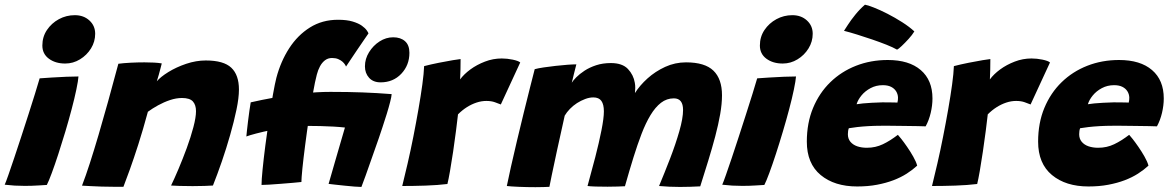

<svg xmlns="http://www.w3.org/2000/svg" viewBox="-44 -787 4973 816"><path d="M155 -1Q146 -0.5 118.8 1.2Q91.5 3 61.5 3Q40 3 18.5 1.8Q-3 0.5 -24 -2Q-19 -13 -8.5 -43Q2 -73 16.2 -115.2Q30.5 -157.5 46 -205.2Q61.5 -253 76.8 -300.2Q92 -347.5 104.5 -387.8Q117 -428 124.5 -454Q144 -455.5 175.5 -457.5Q207 -459.5 238.2 -460.8Q269.5 -462 289.5 -462Q288.5 -445 280.5 -406.5Q272.5 -368 260.5 -323Q248.5 -277.5 233.8 -228Q219 -178.5 204 -132.5Q189 -86.5 176 -51.5Q163 -16.5 155 -1ZM233 -517Q191.5 -517 163.8 -537.5Q136 -558 136 -593.5Q136 -630.5 155.5 -659.5Q175 -688.5 206.2 -705.5Q237.5 -722.5 274 -722.5Q311.5 -722.5 336 -700Q360.5 -677.5 360.5 -643.5Q360.5 -610 342.8 -581.2Q325 -552.5 296 -534.8Q267 -517 233 -517Z M480.5 7Q463 7 438.2 6.8Q413.5 6.5 388 6Q367.5 5 341 4Q314.5 3 304.5 2Q320.5 -39.5 338 -93.8Q355.5 -148 374.8 -213.5Q394 -279 415.2 -355Q436.5 -431 459 -516Q481.5 -519 511.2 -520.5Q541 -522 570 -522Q591 -522 610.2 -521Q629.5 -520 643.5 -517.5Q642.5 -513.5 639 -499.8Q635.5 -486 631 -469.8Q626.5 -453.5 622.5 -441.5Q638 -460 671.5 -480.8Q705 -501.5 747.2 -515.8Q789.5 -530 830.5 -530Q906.5 -530 939 -499.2Q971.5 -468.5 971.5 -406.5Q971.5 -371 961 -320.8Q950.5 -270.5 934.2 -213.5Q918 -156.5 898.8 -100.8Q879.5 -45 861 1.5Q849 2.5 825 3.2Q801 4 774.5 4Q745.5 4 720 3.2Q694.5 2.5 683 1.5Q696.5 -26 714.5 -68.5Q732.5 -111 749.8 -158Q767 -205 778 -246.8Q789 -288.5 789 -314.5Q789 -341 775.8 -355.8Q762.5 -370.5 729.5 -370.5Q705 -370.5 678.8 -361.8Q652.5 -353 628 -339.5Q603.5 -326 584.5 -312Q563.5 -234.5 543.8 -173Q524 -111.5 507.8 -66.5Q491.5 -21.5 480.5 7Z M1573.5 -437Q1542 -437 1524.5 -456.5Q1507 -476 1507 -505Q1507 -537 1524.5 -565.2Q1542 -593.5 1569.2 -611Q1596.5 -628.5 1627 -628.5Q1658.5 -628.5 1677.2 -612Q1696 -595.5 1696 -562.5Q1696 -510 1661.5 -473.5Q1627 -437 1573.5 -437ZM1067.5 -1Q1067.5 -22 1072 -67.2Q1076.5 -112.5 1083.8 -169.2Q1091 -226 1099.5 -283Q1108 -340 1116.2 -386.2Q1124.5 -432.5 1130.5 -456Q1149 -526 1185 -581.8Q1221 -637.5 1273.2 -670.2Q1325.5 -703 1392.5 -703Q1430 -703 1454.8 -695.5Q1479.5 -688 1493.8 -677.8Q1508 -667.5 1514.5 -658.2Q1521 -649 1522 -645Q1517 -638 1503 -617.5Q1489 -597 1472.5 -572.8Q1456 -548.5 1443 -528.8Q1430 -509 1426.5 -504Q1426 -506.5 1422.2 -512.5Q1418.5 -518.5 1411.5 -524.8Q1404.5 -531 1393.5 -535.8Q1382.5 -540.5 1367 -540.5Q1350 -540.5 1337.2 -530.8Q1324.5 -521 1316 -505.2Q1307.5 -489.5 1302.5 -470Q1295 -442 1286.2 -392.2Q1277.5 -342.5 1268.8 -284Q1260 -225.5 1252.8 -169.2Q1245.5 -113 1241.2 -70.8Q1237 -28.5 1237 -13.5Q1224.5 -12 1200.5 -10Q1176.5 -8 1149 -5.8Q1121.5 -3.5 1098.8 -2.2Q1076 -1 1067.5 -1ZM1360.5 -396.5Q1437 -396.5 1497 -394.2Q1557 -392 1620.5 -387Q1620 -376.5 1614.2 -354Q1608.5 -331.5 1599.8 -303.2Q1591 -275 1581.8 -247.2Q1572.5 -219.5 1566 -200Q1551 -157 1536.2 -115.2Q1521.5 -73.5 1510 -41Q1498.5 -8.5 1492 7.5Q1482.5 7.5 1462.8 6Q1443 4.5 1420 2Q1397 -0.5 1378.2 -2.5Q1359.5 -4.5 1352.5 -5.5Q1355.5 -16.5 1362.8 -41Q1370 -65.5 1379.5 -99Q1389 -132.5 1400.2 -170.2Q1411.5 -208 1422 -245Q1399.5 -247.5 1373.2 -249Q1347 -250.5 1317.8 -251.2Q1288.5 -252 1255 -252Q1222.5 -252 1184.2 -247Q1146 -242 1109.5 -234.5Q1073 -227 1044.5 -219.5Q1016 -212 1003 -207Q1003.5 -214 1005.5 -232Q1007.5 -250 1010.2 -272.5Q1013 -295 1016 -316.5Q1019 -338 1021.5 -352Q1067 -362.5 1124 -372.8Q1181 -383 1242.2 -389.8Q1303.5 -396.5 1360.5 -396.5Z M1911.5 -449.5Q1927.5 -471.5 1955 -491.8Q1982.5 -512 2017 -525.2Q2051.5 -538.5 2088.5 -538.5Q2111.5 -538.5 2135.2 -533.5Q2159 -528.5 2167 -521.5L2084.5 -343Q2074.5 -347 2059.2 -352.5Q2044 -358 2023 -358Q2002 -358 1981 -351Q1960 -344 1940.2 -331.5Q1920.5 -319 1902.5 -301Q1899.5 -274 1894 -231Q1888.5 -188 1881.8 -142.5Q1875 -97 1868.5 -59.8Q1862 -22.5 1857.5 -5Q1816.5 0 1765 1.8Q1713.5 3.5 1665.5 3.5Q1676 -38.5 1688.5 -92.8Q1701 -147 1712.8 -206.5Q1724.5 -266 1734.5 -323.2Q1744.5 -380.5 1751 -428.2Q1757.5 -476 1758.5 -506Q1787.5 -513.5 1821 -520.2Q1854.5 -527 1880.5 -531.2Q1906.5 -535.5 1913.5 -536Q1913.5 -518.5 1913 -491.2Q1912.5 -464 1911.5 -449.5Z M2110 3.5Q2116 -27 2127.5 -78Q2139 -129 2153.2 -189Q2167.5 -249 2182 -308.2Q2196.5 -367.5 2209 -416.5Q2221.5 -465.5 2228.5 -493Q2243 -497 2266.8 -500.5Q2290.5 -504 2317.2 -507Q2344 -510 2367.8 -511.8Q2391.5 -513.5 2405.5 -513.5Q2403.5 -505 2400.5 -493.8Q2397.5 -482.5 2394.8 -471.2Q2392 -460 2389.8 -450.5Q2387.5 -441 2386 -435.5Q2391.5 -444.5 2405.2 -458.5Q2419 -472.5 2440.2 -486.5Q2461.5 -500.5 2489.8 -509.8Q2518 -519 2552 -519Q2601 -519 2624.8 -493.8Q2648.5 -468.5 2654 -435Q2656 -424.5 2655.8 -413.2Q2655.5 -402 2654.5 -391.5Q2675 -424 2708 -453.8Q2741 -483.5 2783 -502.8Q2825 -522 2871.5 -522Q2951.5 -522 2988 -486.8Q3024.5 -451.5 3024.5 -382Q3024.5 -346 3016.8 -301.8Q3009 -257.5 2995.8 -207.5Q2982.5 -157.5 2966 -103.8Q2949.5 -50 2932 5Q2911 6 2889.2 6.8Q2867.5 7.5 2846 7.5Q2823.5 7.5 2801 6.5Q2778.5 5.5 2757 3.5Q2780 -51.5 2803.8 -113Q2827.5 -174.5 2843.2 -229.5Q2859 -284.5 2859 -319.5Q2859 -369 2820 -369Q2789.5 -369 2765.2 -350.2Q2741 -331.5 2720.5 -297.5Q2700 -263.5 2682.5 -217.8Q2665 -172 2648.5 -119Q2639.5 -90.5 2630.5 -59.5Q2621.5 -28.5 2612 4.5Q2601 5 2580.8 5.8Q2560.5 6.5 2538 6.5Q2511.5 6.5 2487.2 5.8Q2463 5 2453 3.5Q2470 -57.5 2486 -119.5Q2502 -181.5 2512.2 -233.2Q2522.5 -285 2522.5 -314Q2522.5 -343 2512 -358Q2501.5 -373 2477.5 -373Q2461 -373 2443 -366.2Q2425 -359.5 2408.2 -348.8Q2391.5 -338 2378 -324Q2364.5 -310 2356 -295.5Q2338 -216 2323.8 -149.8Q2309.5 -83.5 2300.8 -41.8Q2292 0 2291 7Q2285 7.5 2265.5 8Q2246 8.5 2231.5 8.5Q2196 8.5 2160.8 7Q2125.5 5.5 2110 3.5Z M3204.5 -1Q3195.5 -0.5 3168.2 1.2Q3141 3 3111 3Q3089.5 3 3068 1.8Q3046.5 0.5 3025.5 -2Q3030.5 -13 3041 -43Q3051.5 -73 3065.8 -115.2Q3080 -157.5 3095.5 -205.2Q3111 -253 3126.2 -300.2Q3141.5 -347.5 3154 -387.8Q3166.5 -428 3174 -454Q3193.5 -455.5 3225 -457.5Q3256.5 -459.5 3287.8 -460.8Q3319 -462 3339 -462Q3338 -445 3330 -406.5Q3322 -368 3310 -323Q3298 -277.5 3283.2 -228Q3268.5 -178.5 3253.5 -132.5Q3238.5 -86.5 3225.5 -51.5Q3212.5 -16.5 3204.5 -1ZM3282.5 -517Q3241 -517 3213.2 -537.5Q3185.5 -558 3185.5 -593.5Q3185.5 -630.5 3205 -659.5Q3224.5 -688.5 3255.8 -705.5Q3287 -722.5 3323.5 -722.5Q3361 -722.5 3385.5 -700Q3410 -677.5 3410 -643.5Q3410 -610 3392.2 -581.2Q3374.5 -552.5 3345.5 -534.8Q3316.5 -517 3282.5 -517Z M3854 -83Q3834.5 -65 3809.5 -49Q3784.5 -33 3753 -21Q3721.5 -9 3683.2 -1.8Q3645 5.5 3599 5.5Q3502.5 5.5 3443.8 -43.2Q3385 -92 3385 -185Q3385 -264.5 3411.5 -328.2Q3438 -392 3484.8 -437.5Q3531.5 -483 3594 -507.5Q3656.5 -532 3729 -532Q3819.5 -532 3869.2 -489.2Q3919 -446.5 3919 -368.5Q3919 -339 3911.5 -307.2Q3904 -275.5 3890 -250Q3882.5 -250.5 3856.8 -251Q3831 -251.5 3798.8 -251.8Q3766.5 -252 3739 -252.5Q3711.5 -253 3700.5 -252.5Q3673.5 -252.5 3647 -251Q3620.5 -249.5 3599 -247Q3577.5 -244.5 3563.5 -242Q3559.5 -232 3559.5 -216.5Q3559.5 -197.5 3570.2 -184.5Q3581 -171.5 3599.2 -165.2Q3617.5 -159 3640 -159Q3659 -159 3675.8 -162.8Q3692.5 -166.5 3708.2 -174Q3724 -181.5 3739.8 -191.5Q3755.5 -201.5 3772 -214Q3774.5 -211.5 3785.8 -197.5Q3797 -183.5 3811 -163.2Q3825 -143 3837.2 -121.5Q3849.5 -100 3854 -83ZM3596.5 -344Q3607.5 -346 3623.8 -347.5Q3640 -349 3660.8 -350.2Q3681.5 -351.5 3706 -352Q3720 -352 3733.2 -351.8Q3746.5 -351.5 3756.2 -351.5Q3766 -351.5 3770 -351Q3771.5 -356 3772 -361.5Q3772.5 -367 3772.5 -372.5Q3772 -387 3764.5 -399Q3757 -411 3743 -418Q3729 -425 3708 -425Q3679.5 -425 3656 -412.5Q3632.5 -400 3617.2 -381.2Q3602 -362.5 3596.5 -344ZM3632 -767Q3643 -765.5 3669.2 -755.2Q3695.5 -745 3727.8 -728.5Q3760 -712 3790.5 -692.5Q3821 -673 3842 -653.5Q3833 -638.5 3817.5 -621.5Q3802 -604.5 3788.2 -591.5Q3774.5 -578.5 3768.5 -576Q3752 -585.5 3723.8 -596.8Q3695.5 -608 3662.8 -619.2Q3630 -630.5 3598.5 -640.2Q3567 -650 3543 -656Q3547 -662 3559.5 -681.5Q3572 -701 3591 -724.5Q3610 -748 3632 -767Z M4163 -449.5Q4179 -471.5 4206.5 -491.8Q4234 -512 4268.5 -525.2Q4303 -538.5 4340 -538.5Q4363 -538.5 4386.8 -533.5Q4410.5 -528.5 4418.5 -521.5L4336 -343Q4326 -347 4310.8 -352.5Q4295.5 -358 4274.5 -358Q4253.5 -358 4232.5 -351Q4211.5 -344 4191.8 -331.5Q4172 -319 4154 -301Q4151 -274 4145.5 -231Q4140 -188 4133.2 -142.5Q4126.5 -97 4120 -59.8Q4113.5 -22.5 4109 -5Q4068 0 4016.5 1.8Q3965 3.5 3917 3.5Q3927.5 -38.5 3940 -92.8Q3952.5 -147 3964.2 -206.5Q3976 -266 3986 -323.2Q3996 -380.5 4002.5 -428.2Q4009 -476 4010 -506Q4039 -513.5 4072.5 -520.2Q4106 -527 4132 -531.2Q4158 -535.5 4165 -536Q4165 -518.5 4164.5 -491.2Q4164 -464 4163 -449.5Z M4837 -83Q4817.5 -65 4792.5 -49Q4767.5 -33 4736 -21Q4704.5 -9 4666.2 -1.8Q4628 5.5 4582 5.5Q4485.5 5.5 4426.8 -43.2Q4368 -92 4368 -185Q4368 -264.5 4394.5 -328.2Q4421 -392 4467.8 -437.5Q4514.5 -483 4577 -507.5Q4639.5 -532 4712 -532Q4802.5 -532 4852.2 -489.2Q4902 -446.5 4902 -368.5Q4902 -339 4894.5 -307.2Q4887 -275.5 4873 -250Q4865.5 -250.5 4839.8 -251Q4814 -251.5 4781.8 -251.8Q4749.5 -252 4722 -252.5Q4694.5 -253 4683.5 -252.5Q4656.5 -252.5 4630 -251Q4603.5 -249.5 4582 -247Q4560.5 -244.5 4546.5 -242Q4542.5 -232 4542.5 -216.5Q4542.5 -197.5 4553.2 -184.5Q4564 -171.5 4582.2 -165.2Q4600.5 -159 4623 -159Q4642 -159 4658.8 -162.8Q4675.5 -166.5 4691.2 -174Q4707 -181.5 4722.8 -191.5Q4738.5 -201.5 4755 -214Q4757.5 -211.5 4768.8 -197.5Q4780 -183.5 4794 -163.2Q4808 -143 4820.2 -121.5Q4832.5 -100 4837 -83ZM4579.5 -344Q4590.5 -346 4606.8 -347.5Q4623 -349 4643.8 -350.2Q4664.5 -351.5 4689 -352Q4703 -352 4716.2 -351.8Q4729.5 -351.5 4739.2 -351.5Q4749 -351.5 4753 -351Q4754.5 -356 4755 -361.5Q4755.5 -367 4755.5 -372.5Q4755 -387 4747.5 -399Q4740 -411 4726 -418Q4712 -425 4691 -425Q4662.5 -425 4639 -412.5Q4615.5 -400 4600.2 -381.2Q4585 -362.5 4579.5 -344Z"/></svg>

Font: Grandstander Thin ExtraBold
Style: Italic
Weight: 800
Italic angle: -15°
Version: Version 1.200